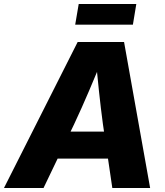

<svg xmlns="http://www.w3.org/2000/svg" viewBox="-52 -937 824 957"><path d="M-32.2 0 335 -727.5H566.4L696.3 0H507.8L460.9 -318.8Q450.2 -398.4 441.2 -483.6Q432.1 -568.8 423.8 -664.6H467.8Q428.2 -569.3 391.8 -484.1Q355.5 -398.9 317.9 -318.8L165 0ZM160.6 -146.5 183.1 -281.2H574.7L552.2 -146.5ZM627.4 -917 610.4 -814H322.8L340.3 -917Z"/></svg>

Font: Inter 24pt ExtraBold
Style: Italic
Weight: 800
Italic angle: -9.3988°
Designer: Rasmus Andersson
Foundry: rsms
Version: Version 4.001;git-66647c0bb